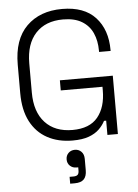

<svg xmlns="http://www.w3.org/2000/svg" viewBox="-62 -762 760 1059"><g transform="rotate(-5 317.5 -232.0)"><path d="M52 -271V-429Q52 -569 125.5 -641.5Q199 -714 322 -714Q444 -714 506.5 -646Q569 -578 569 -465V-460H505V-467Q505 -522 486 -564.5Q467 -607 426.5 -631.5Q386 -656 322 -656Q225 -656 170.5 -597Q116 -538 116 -431V-269Q116 -162 170.5 -103Q225 -44 322 -44Q417 -44 462 -99Q507 -154 507 -247V-267H276V-323H569V0H511V-79H499Q487 -55 465 -33.5Q443 -12 407.5 1Q372 14 318 14Q238 14 178 -18.5Q118 -51 85 -114.5Q52 -178 52 -271ZM283 250V212H304Q321 212 328 205Q335 198 335 182V164H325Q304 164 289.5 150.5Q275 137 275 115Q275 94 289 80Q303 66 325 66Q346 66 360.5 80.5Q375 95 375 121V183Q375 217 359 233.5Q343 250 308 250Z"/></g></svg>

Font: Space Grotesk Frontify Light
Style: Regular
Weight: 300
Designer: Florian Karsten
Version: Version 2.000